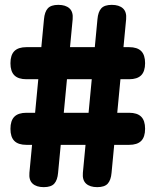

<svg xmlns="http://www.w3.org/2000/svg" viewBox="-20 -760 640 790"><path d="M511 -566Q544.7 -566 560.9 -549.9Q577 -533.8 577 -500.2Q577 -466.5 560.9 -450.2Q544.7 -434 511 -434H89Q55.3 -434 39.1 -450.1Q23 -466.2 23 -499.8Q23 -533.5 39.1 -549.8Q55.3 -566 89 -566ZM511 -296Q544.7 -296 560.9 -279.9Q577 -263.8 577 -230.2Q577 -196.5 560.9 -180.2Q544.7 -164 511 -164H89Q55.3 -164 39.1 -180.1Q23 -196.2 23 -229.8Q23 -263.5 39.1 -279.8Q55.3 -296 89 -296ZM219 -49Q216.4 -18.8 203.3 -4.4Q190.2 10 160.1 10Q130 10 114.1 -4.5Q98.3 -19 101 -49L161 -681Q163.6 -711.2 176.7 -725.6Q189.8 -740 219.9 -740Q250 -740 265.9 -725.5Q281.7 -711 279 -681ZM439 -49Q436.4 -18.8 423.3 -4.4Q410.2 10 380.1 10Q350 10 334.1 -4.5Q318.3 -19 321 -49L381 -681Q383.6 -711.2 396.7 -725.6Q409.8 -740 439.9 -740Q470 -740 485.9 -725.5Q501.7 -711 499 -681Z"/></svg>

Font: Maple Mono
Style: Regular
Weight: 400
Monospace: yes
Designer: subframe7536
Version: Version 7.300